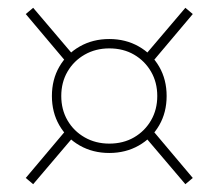

<svg xmlns="http://www.w3.org/2000/svg" viewBox="-20 -496 560 492"><path d="M260 -104Q218 -104 184.5 -123Q151 -142 132 -175Q113 -208 113 -250Q113 -292 132 -325Q151 -358 184.5 -377Q218 -396 260 -396Q302 -396 335.5 -377Q369 -358 388 -325Q407 -292 407 -250Q407 -208 388 -175Q369 -142 335.5 -123Q302 -104 260 -104ZM260 -128Q296 -128 323.5 -144Q351 -160 367 -187.5Q383 -215 383 -250Q383 -285 367 -312.5Q351 -340 323.5 -356Q296 -372 260 -372Q225 -372 197 -356Q169 -340 153 -312.5Q137 -285 137 -250Q137 -215 153 -187.5Q169 -160 197 -144Q225 -128 260 -128ZM148 -339 46 -460 65 -476 167 -356ZM372 -339 353 -356 455 -476 474 -460ZM148 -161 167 -144 65 -24 46 -40ZM372 -161 474 -40 455 -24 353 -144Z"/></svg>

Font: Kalnia Thin Medium
Style: Regular
Weight: 500
Version: Version 1.105